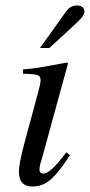

<svg xmlns="http://www.w3.org/2000/svg" viewBox="-20 -669 328 700"><path d="M222 -114C179 -57 155 -36 138 -36C130 -36 124 -41 124 -51C124 -65 129 -78 134 -95L228 -438L224 -441C123 -422 103 -419 64 -416V-400C118 -399 128 -396 128 -376C128 -368 124 -350 119 -332L71 -155C56 -99 49 -64 49 -44C49 -7 65 11 98 11C148 11 180 -19 235 -103ZM126 -494H160L248 -575C271 -596 288 -612 288 -627C288 -642 274 -649 263 -649C242 -649 231 -641 220 -626Z"/></svg>

Font: XITS
Style: Italic
Weight: 400
Italic angle: -16.33°
Designer: MicroPress Inc., with final additions and corrections provided by Coen Hoffman, Elsevier (retired)
Version: Version 1.302